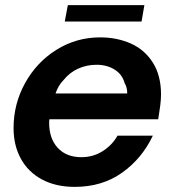

<svg xmlns="http://www.w3.org/2000/svg" viewBox="-20 -719 680 750"><path d="M33 -219Q33 -313 78 -394.5Q123 -476 200.5 -524.5Q278 -573 371 -573Q437 -573 491 -549Q545 -525 577 -474.5Q609 -424 609 -350Q609 -331 606 -307Q603 -283 598 -253H173Q172 -248 172 -239Q172 -178 205.5 -141.5Q239 -105 298 -105Q344 -105 381 -128.5Q418 -152 439 -189H577Q535 -100 457 -44.5Q379 11 272 11Q198 11 144 -18Q90 -47 61.5 -99Q33 -151 33 -219ZM477 -354Q477 -378 467 -394Q458 -428 428 -447Q398 -466 357 -466Q319 -466 285.5 -451Q252 -436 228 -406Q208 -386 197 -354ZM533 -635H233L245 -699H544Z"/></svg>

Font: Open Sauce One
Style: Bold Italic
Weight: 700
Italic angle: -10°
Designer: Alfredo Marco Pradil
Foundry: Creative Sauce Fz LLC
Version: Version 1.477